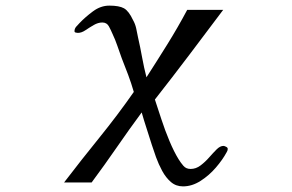

<svg xmlns="http://www.w3.org/2000/svg" viewBox="-20 -536 1040 683"><path d="M790 -7Q790 -3 789 0Q788 3 786 6Q772 32 748 60Q724 88 693.5 107.5Q663 127 631 127Q606 127 588 111.5Q570 96 557 72Q544 48 535 23Q526 -2 520 -21Q511 -50 501.5 -79Q492 -108 484 -136Q439 -75 395.5 -12Q352 51 306 113H208Q270 32 334 -47Q398 -126 456 -209Q447 -240 436 -269.5Q425 -299 413 -329Q405 -351 397.5 -373Q390 -395 380 -416Q375 -428 367.5 -442Q360 -456 344 -456Q329 -456 313.5 -447Q298 -438 284 -428.5Q270 -419 257 -419Q255 -419 250 -420Q245 -421 245 -425Q245 -434 251 -441Q257 -448 263 -454Q283 -475 310.5 -495.5Q338 -516 369 -516Q404 -516 421 -506.5Q438 -497 453 -465Q461 -451 464.5 -435Q468 -419 471 -403Q479 -368 485.5 -332Q492 -296 501 -261Q539 -320 576 -379.5Q613 -439 646 -501H774Q714 -421 653.5 -341Q593 -261 531 -182Q541 -152 554 -112Q567 -72 583 -34Q599 4 615 30Q623 43 632.5 54Q642 65 658 65Q677 65 693.5 52.5Q710 40 724 24Q738 8 750.5 -4.5Q763 -17 775 -17Q778 -17 784 -14Q790 -11 790 -7Z"/></svg>

Font: Kaisei HarunoUmi Medium
Style: Regular
Weight: 500
Designer: Font-Kai, 金井和夫
Foundry: KAZUO KANAI
Version: Version 5.003